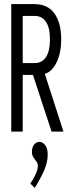

<svg xmlns="http://www.w3.org/2000/svg" viewBox="-20 -643 353 938"><path d="M35 0V-623H146Q214 -623 246.5 -576.5Q279 -530 279 -450Q279 -387 257.5 -340.5Q236 -294 199 -282L290 0H232L141 -277H91V0ZM91 -335H151Q185 -335 204.5 -364Q224 -393 224 -450Q224 -508 204.5 -536.5Q185 -565 151 -565H91ZM150 275 128 254Q144 231 154.5 207.5Q165 184 165 167Q165 155 157.5 145.5Q150 136 143 125.5Q136 115 136 99Q136 76 147 63Q158 50 173 50Q187 50 200 65Q213 80 213 113Q213 149 196.5 187.5Q180 226 150 275Z"/></svg>

Font: Inconsolata ExtraCondensed Thin
Style: Regular
Weight: 100
Width: 2
Monospace: yes
Designer: Raph Levien, Cyreal, Brenton Simpson
Foundry: Raph Levien, Cyreal, Google
Version: Version 3.100; ttfautohint (v1.8.4.7-5d5b)